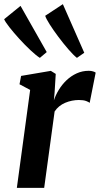

<svg xmlns="http://www.w3.org/2000/svg" viewBox="-36 -911 484 931"><path d="M45.7 0 110.2 -475 58.6 -502.4 66.3 -542.9 210.5 -567.4 234.3 -552.6 228.7 -462.1 225.2 -424.2Q233.7 -450.2 249.4 -475.8Q265 -501.4 286.9 -522.2Q308.8 -542.9 336 -555.3Q363.2 -567.7 394.4 -567.7Q405.9 -567.7 414.9 -564.9Q423.9 -562.2 427.9 -558.9L398.8 -412.2Q394.8 -416.2 381.6 -421.2Q368.3 -426.1 346.6 -426.1Q329.8 -426.1 312.7 -422.7Q295.7 -419.2 279.9 -412.5Q264.1 -405.8 251.1 -395.2Q238.1 -384.6 228.8 -370.4L178.2 0ZM157.3 -630.4Q139.3 -641.8 112.2 -667.2Q85 -692.6 57.6 -722.7Q30.1 -752.9 9.7 -779Q-10.7 -805 -15.9 -817.9L63.6 -882.5L190.6 -658.5ZM337 -630.4Q320 -643.7 295.7 -671.8Q271.3 -699.9 246.9 -732.6Q222.4 -765.3 204.7 -793.2Q187 -821.1 183.2 -834.5L268.8 -890.8L372.6 -655.1Z"/></svg>

Font: Merriweather Light
Style: Italic
Weight: 300
Italic angle: -7.8°
Designer: Eben Sorkin
Foundry: Eben Sorkin
Version: Version 2.101